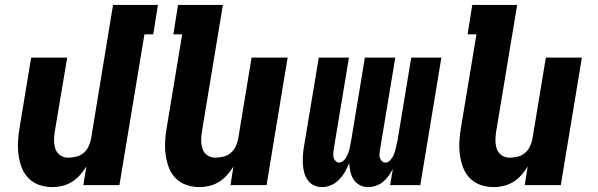

<svg xmlns="http://www.w3.org/2000/svg" viewBox="-20 -755 2440 783"><path d="M194 8Q165 8 139.5 -1Q114 -10 96 -28.5Q78 -47 68.5 -72Q59 -97 55.5 -124Q52 -151 53.5 -179Q55 -207 60 -235L107 -520H254L203 -216Q200 -198 200.5 -180Q201 -162 206.5 -146.5Q212 -131 226 -121.5Q240 -112 258 -112Q274 -112 290.5 -116Q307 -120 320 -130.5Q333 -141 340.5 -156.5Q348 -172 351 -187L441 -735H624L605 -615H569L467 0H320L332 -76Q321 -58 306.5 -41.5Q292 -25 273.5 -13.5Q255 -2 234.5 3Q214 8 194 8Z M794 8Q765 8 739.5 -1Q714 -10 696 -28.5Q678 -47 668.5 -72Q659 -97 655.5 -124Q652 -151 653.5 -179Q655 -207 660 -235L723 -615H687L706 -735H889L803 -216Q800 -198 800.5 -180Q801 -162 806.5 -146.5Q812 -131 826 -121.5Q840 -112 858 -112Q874 -112 890.5 -116Q907 -120 920 -130.5Q933 -141 940.5 -156.5Q948 -172 951 -187L1006 -520H1153L1067 0H920L932 -76Q921 -58 906.5 -41.5Q892 -25 873.5 -13.5Q855 -2 834.5 3Q814 8 794 8Z M1294 8Q1275 8 1259.5 0.5Q1244 -7 1234.5 -21Q1225 -35 1220.5 -52Q1216 -69 1215 -87Q1214 -105 1215.5 -123.5Q1217 -142 1220 -160L1280 -520H1403L1340 -140Q1339 -132 1339 -124Q1339 -116 1341.5 -109Q1344 -102 1350 -97Q1356 -92 1363 -92Q1372 -92 1379.5 -98.5Q1387 -105 1391.5 -113Q1396 -121 1399.5 -129.5Q1403 -138 1405 -146.5Q1407 -155 1408.5 -163.5Q1410 -172 1412 -181L1468 -520H1592L1529 -140Q1528 -132 1527.5 -124Q1527 -116 1530 -109Q1533 -102 1538.5 -97Q1544 -92 1552 -92Q1561 -92 1568 -98.5Q1575 -105 1580 -113Q1585 -121 1588 -129.5Q1591 -138 1593 -146.5Q1595 -155 1597 -163.5Q1599 -172 1601 -181L1657 -520H1780L1694 0H1571L1582 -66Q1574 -51 1564.5 -37.5Q1555 -24 1542 -13.5Q1529 -3 1513 2.5Q1497 8 1482 8Q1463 8 1447.5 0Q1432 -8 1422.5 -22.5Q1413 -37 1409 -54.5Q1405 -72 1404 -90Q1397 -72 1387 -54.5Q1377 -37 1363 -22.5Q1349 -8 1330.5 0Q1312 8 1294 8Z M1994 8Q1965 8 1939.5 -1Q1914 -10 1896 -28.5Q1878 -47 1868.5 -72Q1859 -97 1855.5 -124Q1852 -151 1853.5 -179Q1855 -207 1860 -235L1923 -615H1887L1906 -735H2089L2003 -216Q2000 -198 2000.5 -180Q2001 -162 2006.5 -146.5Q2012 -131 2026 -121.5Q2040 -112 2058 -112Q2074 -112 2090.5 -116Q2107 -120 2120 -130.5Q2133 -141 2140.5 -156.5Q2148 -172 2151 -187L2206 -520H2353L2267 0H2120L2132 -76Q2121 -58 2106.5 -41.5Q2092 -25 2073.5 -13.5Q2055 -2 2034.5 3Q2014 8 1994 8Z"/></svg>

Font: Iosevka Heavy Extended Oblique
Style: Regular
Weight: 900
Width: 7
Italic angle: -9°
Monospace: yes
Designer: Belleve Invis
Foundry: Belleve Invis
Version: Version 32.5.0; ttfautohint (v1.8.4)